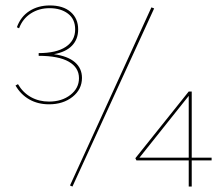

<svg xmlns="http://www.w3.org/2000/svg" viewBox="-20 -685 818 705"><path d="M281 -399Q281 -357 246.5 -329.5Q212 -302 160 -302Q119 -302 87.5 -320Q56 -338 37 -371L46 -376Q64 -345 93.5 -328.5Q123 -312 160 -312Q207 -312 238.5 -336.5Q270 -361 270 -398Q270 -437 232.5 -458.5Q195 -480 122 -480V-490Q187 -490 221.5 -513Q256 -536 256 -577Q256 -615 229.5 -635Q203 -655 162 -655Q123 -655 93 -635.5Q63 -616 50 -581L42 -585Q56 -624 88 -644.5Q120 -665 163 -665Q212 -665 239.5 -641Q267 -617 267 -577Q267 -541 244.5 -517.5Q222 -494 178 -486Q229 -479 255 -456.5Q281 -434 281 -399ZM237 -4 536 -658 546 -654 246 0ZM757 -96H684V0H673V-96H481L477 -104L673 -349H684V-106H757ZM673 -106V-333L492 -106Z"/></svg>

Font: Ysabeau Hairline
Style: Regular
Weight: 100
Designer: Christian Thalmann (Catharsis Fonts)
Version: Version 0.003